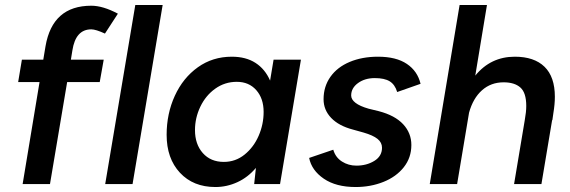

<svg xmlns="http://www.w3.org/2000/svg" viewBox="-20 -740 2291 772"><path d="M347 -717Q394 -717 454 -685L402 -605Q365 -622 347 -622Q284 -622 271 -537L265 -500H397L381 -410H250L181 0H71L139 -410H53L68 -500H154L163 -554Q191 -717 347 -717Z M524 -720H634L513 0H403Z M1009 -65Q977 -27 934.5 -7.5Q892 12 846 12Q757 12 703.5 -45.5Q650 -103 650 -198Q650 -283 683 -355Q716 -427 775.5 -469.5Q835 -512 912 -512Q969 -512 1007.5 -487Q1046 -462 1066 -416L1080 -500H1190L1106 0H1002ZM880 -89Q927 -89 963.5 -118.5Q1000 -148 1020 -194Q1040 -240 1040 -290Q1040 -344 1010.5 -377.5Q981 -411 932 -411Q884 -411 845.5 -383.5Q807 -356 785.5 -311Q764 -266 764 -217Q764 -160 795.5 -124.5Q827 -89 880 -89Z M1223 -105 1320 -138Q1329 -107 1355 -90.5Q1381 -74 1413 -74Q1454 -74 1485 -93Q1516 -112 1516 -146Q1516 -167 1498 -181.5Q1480 -196 1442 -207L1399 -219Q1342 -234 1311.5 -266Q1281 -298 1281 -341Q1281 -392 1308.5 -431Q1336 -470 1386 -491Q1436 -512 1500 -512Q1573 -512 1616 -483Q1659 -454 1671 -403L1577 -370Q1568 -400 1547 -413Q1526 -426 1487 -426Q1447 -426 1419.5 -406Q1392 -386 1392 -356Q1392 -340 1409.5 -326.5Q1427 -313 1462 -303L1503 -293Q1568 -276 1601 -240.5Q1634 -205 1634 -157Q1634 -106 1603.5 -67.5Q1573 -29 1521.5 -8.5Q1470 12 1410 12Q1331 12 1282 -21.5Q1233 -55 1223 -105Z M1828 -720H1938L1891 -436Q1953 -512 2050 -512Q2128 -512 2169.5 -471.5Q2211 -431 2211 -351Q2211 -321 2205 -285L2201 -257H2200L2157 0H2047L2090 -257Q2096 -290 2096 -314Q2096 -367 2072.5 -388Q2049 -409 2005 -409Q1954 -409 1918 -377Q1882 -345 1866 -287L1818 0H1708Z"/></svg>

Font: Oak Sans Semibold
Style: Italic
Weight: 600
Italic angle: -9.49998°
Foundry: Erik Kennedy, Walven
Version: Version 1.000